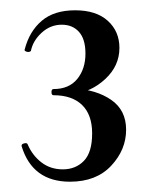

<svg xmlns="http://www.w3.org/2000/svg" viewBox="-20 -749 291 373"><path d="M225 -497Q225 -458 196 -427Q167 -396 116 -396Q43 -396 22 -465Q21 -469 27 -470.5Q33 -472 34 -468Q43 -447 60.5 -433.5Q78 -420 102 -420Q127 -420 143 -436.5Q159 -453 159 -490Q159 -526 139.5 -545Q120 -564 84 -564Q80 -564 80 -570Q80 -576 84 -576Q114 -576 130 -595.5Q146 -615 146 -645Q146 -673 133.5 -687Q121 -701 100 -701Q78 -701 61 -685.5Q44 -670 40 -650Q38 -648 35 -648Q32 -648 29.5 -649.5Q27 -651 28 -653Q37 -688 61 -708.5Q85 -729 126 -729Q167 -729 189.5 -708.5Q212 -688 212 -656Q212 -621 184.5 -595.5Q157 -570 123 -567V-577Q167 -575 196 -555Q225 -535 225 -497Z"/></svg>

Font: Cormorant Unicase SemiBold
Style: Regular
Weight: 600
Designer: Christian Thalmann (Catharsis Fonts)
Foundry: Catharsis Fonts
Version: Version 4.000